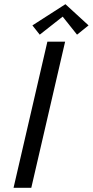

<svg xmlns="http://www.w3.org/2000/svg" viewBox="-20 -900 444 920"><path d="M44.9 0ZM404.3 -778.3 349.1 -733.9 280.3 -820.3 170.4 -733.9 135.3 -778.3 293.5 -879.9ZM292 -700.2 129.9 0H44.9L207 -700.2Z"/></svg>

Font: Pfennig
Style: Italic
Weight: 500
Italic angle: -13°
Version: Version 20120410 ; ttfautohint (v0.8)